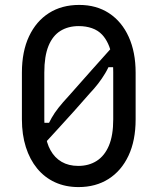

<svg xmlns="http://www.w3.org/2000/svg" viewBox="-20 -740 640 780"><path d="M302 -720Q372 -720 423.5 -686Q475 -652 503 -590Q531 -528 531 -445V-255Q531 -169 502 -107.5Q473 -46 421 -13Q369 20 299 20Q246 20 203.5 0.5Q161 -19 131 -55.5Q101 -92 85 -142.5Q69 -193 69 -255V-445Q69 -531 98 -592.5Q127 -654 179 -687Q231 -720 302 -720ZM300 -634Q257 -634 225.5 -614.5Q194 -595 177 -553.5Q160 -512 160 -445V-255Q160 -228 163 -204.5Q166 -181 171.5 -162.5Q177 -144 185 -130Q202 -99 230.5 -82.5Q259 -66 298 -66Q341 -66 373 -86.5Q405 -107 422.5 -148.5Q440 -190 440 -255V-447Q440 -483 434.5 -512Q429 -541 419 -562.5Q409 -584 395 -599Q378 -617 353.5 -625.5Q329 -634 300 -634ZM446 -560 459 -467H399L431 -492Q421 -465 407.5 -442.5Q394 -420 378.5 -400Q363 -380 344 -360Q312 -323 280 -287.5Q248 -252 216 -217Q184 -182 150 -145L126 -241H196L168 -217Q179 -242 190 -261.5Q201 -281 217.5 -302Q234 -323 260 -351Q307 -404 353 -456Q399 -508 446 -560Z"/></svg>

Font: RecMonoLinear Nerd Font Mono
Style: Regular
Weight: 400
Monospace: yes
Version: Version 1.085; ttfautohint (v1.8.4.7-5d5b);Nerd Fonts 3.2.1